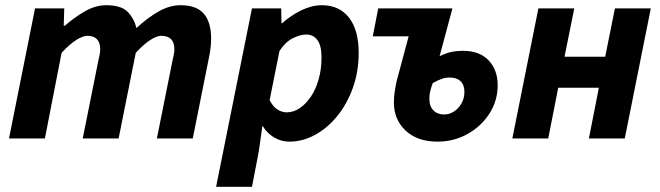

<svg xmlns="http://www.w3.org/2000/svg" viewBox="-20 -528 2517 732"><path d="M14.3 0 113.6 -496.1H225L222.9 -429.7H226.9Q262.9 -461.2 303.4 -484.7Q343.8 -508.1 385.2 -508.1Q440.3 -508.1 465.2 -484.2Q490.1 -460.3 500.2 -421Q541.3 -459.4 583.9 -483.8Q626.5 -508.1 667.9 -508.1Q729.6 -508.1 757.2 -475.6Q784.9 -443.1 784.9 -380.6Q784.9 -364.2 782.9 -346.4Q781 -328.5 776.9 -310L714.9 0H578.1L636.8 -292.8Q640.2 -308.4 642.5 -319.3Q644.8 -330.3 644.8 -340.3Q644.8 -365.9 632.1 -378.7Q619.5 -391.5 594.7 -391.5Q578.1 -391.5 553.6 -376Q529.1 -360.4 497.6 -326.7L432.2 0H295.4L354.1 -292.8Q357.4 -308.4 359.8 -319.3Q362.1 -330.3 362.1 -340.3Q362.1 -365.9 349.4 -378.7Q336.8 -391.5 313.6 -391.5Q296.2 -391.5 271.3 -376Q246.4 -360.4 214.9 -326.7L151.1 0Z M803.9 184.1 940.6 -496.1H1052L1053.2 -439.3H1055.5Q1089.6 -469.7 1129.2 -488.9Q1168.9 -508.1 1207.5 -508.1Q1273 -508.1 1310.2 -461.2Q1347.5 -414.2 1347.5 -326.2Q1347.5 -255.6 1325.6 -193.9Q1303.7 -132.3 1266.2 -86.1Q1228.7 -39.8 1181.4 -13.9Q1134.2 12 1082.6 12Q1051.9 12 1025.1 -4Q998.3 -20 982.2 -46.6H980.2L966.5 50.2L940.7 184.1ZM1073 -99.7Q1099.1 -99.7 1122.8 -115.7Q1146.6 -131.7 1165.4 -159.8Q1184.3 -187.9 1195 -226.2Q1205.8 -264.4 1205.8 -308.7Q1205.8 -354.2 1190.1 -375.3Q1174.4 -396.4 1147.8 -396.4Q1124.8 -396.4 1096.4 -382.3Q1068.1 -368.2 1045.5 -333.7L1008 -146.5Q1019.7 -122.4 1037 -111Q1054.3 -99.7 1073 -99.7Z M1648.2 12Q1571.4 12 1526.6 -29.9Q1481.7 -71.8 1481.7 -137.4Q1481.7 -162.4 1485.9 -186Q1490 -209.6 1493 -221.6L1537.9 -389.4H1401.2L1422 -496.1H1704.9L1656 -313.9Q1680.7 -325.8 1701.1 -330Q1721.4 -334.3 1745 -334.3Q1808.6 -334.3 1843 -297.7Q1877.4 -261.1 1877.4 -203.1Q1877.4 -144 1846 -95.1Q1814.6 -46.2 1762.4 -17.1Q1710.3 12 1648.2 12ZM1673.4 -91.5Q1693.4 -91.5 1710.9 -103Q1728.5 -114.5 1739.5 -134Q1750.6 -153.5 1750.6 -177.3Q1750.6 -204 1736.1 -218.2Q1721.7 -232.4 1695 -232.4Q1678.8 -232.4 1665.2 -227.7Q1651.6 -223 1629.9 -211.4Q1623.4 -193.6 1620.1 -179.9Q1616.9 -166.2 1616.9 -151.7Q1616.9 -122.8 1632.4 -107.1Q1648 -91.5 1673.4 -91.5Z M1933.3 0 2032.6 -496.1H2169.4L2132.3 -311.8H2287.3L2324.4 -496.1H2461.2L2361.9 0H2225.1L2263.2 -193.5H2108.2L2070.1 0Z"/></svg>

Font: Source Sans Variable
Style: Italic
Weight: 200
Italic angle: -11°
Designer: Paul D. Hunt
Foundry: Adobe Systems Incorporated
Version: Version 3.006;hotconv 1.0.111;makeotfexe 2.5.65597